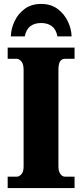

<svg xmlns="http://www.w3.org/2000/svg" viewBox="-20 -956 416 976"><path d="M19 0V-58H66Q77 -58 88.5 -70Q100 -82 100 -109V-601Q100 -631 88.5 -644Q77 -657 66 -657H19V-714H359V-657H310Q294 -657 285.5 -644Q277 -631 277 -600V-110Q277 -85 287 -71.5Q297 -58 310 -58H359V0ZM35 -771Q36 -809 53.5 -847Q71 -885 105 -910.5Q139 -936 189 -936Q239 -936 273 -910.5Q307 -885 325 -847Q343 -809 344 -771H272Q265 -807 243.5 -823Q222 -839 189 -839Q156 -839 134.5 -823Q113 -807 106 -771Z"/></svg>

Font: Noto Serif Condensed Black
Style: Regular
Weight: 900
Width: 3
Designer: Monotype Design Team
Foundry: Monotype Imaging Inc.
Version: Version 2.015; ttfautohint (v1.8.4.7-5d5b)